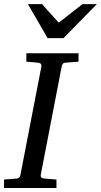

<svg xmlns="http://www.w3.org/2000/svg" viewBox="-35 -936 502 956"><path d="M-15.1 0V-42L47.9 -46.9Q64 -48.3 66.9 -65.9L170.9 -604Q174.3 -622.6 151.9 -624L96.2 -628.9V-670.9H356V-628.9L292 -624Q282.2 -623.5 278.3 -618.7Q274.4 -613.8 272 -604L168 -65.9Q166.5 -58.6 170.4 -53.2Q174.3 -47.9 188 -46.9L246.1 -42V0ZM447.3 -915.5 281.2 -746.1H202.1L104 -915.5H174.3L257.3 -823.2L376 -915.5Z"/></svg>

Font: Charis
Style: Italic
Weight: 400
Italic angle: -11°
Designer: Walt Agee, Miriam Martin, Annie Olsen, Victor Gaultney, Lorna Priest, Alan Ward, Bob Hallissy, Martin Hosken, Sharon Cor
Foundry: SIL Global
Version: Version 7.000